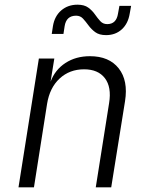

<svg xmlns="http://www.w3.org/2000/svg" viewBox="-20 -800 640 820"><path d="M59 0 146 -550H212L196 -451Q215 -502 259.5 -531Q304 -560 364 -560Q446 -560 487 -508Q528 -456 514 -368L455 0H389L446 -360Q457 -428 428 -466Q399 -504 339 -504Q277 -504 234.5 -464.5Q192 -425 181 -356L125 0ZM433 -650Q404 -650 387 -662.5Q370 -675 358 -691.5Q346 -708 334.5 -720.5Q323 -733 305 -733Q263 -733 256 -688L251 -655H201L206 -688Q213 -731 241.5 -755.5Q270 -780 311 -780Q340 -780 357 -767.5Q374 -755 385.5 -738.5Q397 -722 408.5 -709.5Q420 -697 438 -697Q477 -697 484 -742L490 -775H540L534 -742Q527 -699 500 -674.5Q473 -650 433 -650Z"/></svg>

Font: NKDuy Mono ExtraLight
Style: Italic
Weight: 200
Italic angle: -9°
Monospace: yes
Designer: NKDuy
Foundry: NKDuy
Version: Version 2.251; ttfautohint (v1.8.4.7-5d5b)